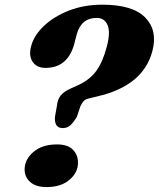

<svg xmlns="http://www.w3.org/2000/svg" viewBox="-20 -768 661 799"><path d="M217.5 -331Q219.5 -354 232.5 -370.5Q245.5 -387 275 -400L309 -415.5Q355.5 -437.5 381.8 -474.5Q408 -511.5 424.5 -574Q440.5 -634.5 427.5 -664Q414.5 -693.5 382.5 -693.5Q318 -693.5 299 -624L288 -581.5Q260 -485.5 169.5 -485.5Q132.5 -485.5 115.5 -511.2Q98.5 -537 110 -577.5Q122 -621.5 163.2 -660.5Q204.5 -699.5 267 -724Q329.5 -748.5 406 -748.5Q532 -748.5 584.2 -695.2Q636.5 -642 614.5 -557Q577 -410.5 383.5 -366.5L355 -359.5Q335.5 -356 327.8 -347Q320 -338 314 -324.5L300 -282Q284.5 -256.5 271.8 -245.8Q259 -235 241 -235Q206 -235 208.5 -280.5ZM174 10.5Q129 10.5 105.2 -11Q81.5 -32.5 82.5 -65Q83.5 -105.5 119.8 -136.2Q156 -167 217.5 -167Q262.5 -167 284 -144.5Q305.5 -122 304.5 -88.5Q303.5 -48.5 268.2 -19Q233 10.5 174 10.5Z"/></svg>

Font: Fraunces 9pt
Style: Bold Italic
Weight: 700
Italic angle: -16°
Version: Version 1.000;[b76b70a41]